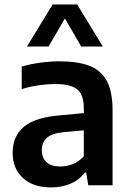

<svg xmlns="http://www.w3.org/2000/svg" viewBox="-20 -828 583 858"><path d="M209.5 9.5Q128 9.5 82.2 -32.8Q36.5 -75 36.5 -145Q36.5 -220 87.8 -262.2Q139 -304.5 253 -313L379 -325L393 -249L265.5 -237.5Q213 -232.5 190 -212.5Q167 -192.5 167 -157.5Q167 -122 188 -103Q209 -84 250 -84Q277 -84 304.5 -94.5Q332 -105 354.5 -129.5V-344Q354.5 -385.5 341.2 -409.2Q328 -433 299.2 -442.8Q270.5 -452.5 224.5 -452.5Q193.5 -452.5 154 -447Q114.5 -441.5 77 -430V-530.5Q115.5 -542 161.2 -548Q207 -554 247 -554Q327.5 -554 379.8 -533.8Q432 -513.5 457.5 -465.8Q483 -418 483 -336V0H374.5L365 -56.5H358.5Q333.5 -23 294.2 -6.8Q255 9.5 209.5 9.5ZM100.5 -620 215 -808H325L439.5 -620H343L259.5 -763.5H280.5L197 -620Z"/></svg>

Font: Encode Sans Condensed Thin SemiBold
Style: Regular
Weight: 600
Version: Version 3.002